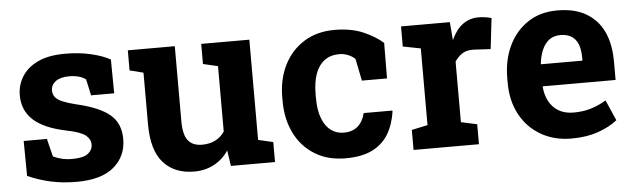

<svg xmlns="http://www.w3.org/2000/svg" viewBox="-41 -673 2696 817"><g transform="rotate(-5 1307.5 -264.0)"><path d="M257.3 10.3Q198.2 10.3 147.2 -1Q96.2 -12.2 49.3 -33.2L47.9 -182.6H147L166 -106.4Q182.6 -98.1 202.4 -93.3Q222.2 -88.4 247.6 -88.4Q295.4 -88.4 314.9 -104Q334.5 -119.6 334.5 -143.1Q334.5 -165.5 314 -182.1Q292.5 -199.2 231 -211.4Q137.2 -231 92.8 -272Q48.3 -313 48.3 -377Q48.3 -421.4 70.8 -457Q92.8 -493.2 138.4 -515.1Q184.1 -537.1 255.4 -537.1Q314.9 -537.1 364.5 -525.6Q414.1 -514.2 447.8 -495.6L449.2 -351.1H350.6L335.4 -420.4Q309.6 -439.9 264.2 -439.9Q226.6 -439.9 206.5 -424.8Q186.5 -409.7 186.5 -385.7Q186.5 -372.1 193.8 -360.4Q201.7 -347.2 225.8 -336.9Q250 -326.7 282.7 -318.8Q380.9 -296.4 425.8 -259Q470.7 -221.7 470.7 -154.3Q470.7 -80.6 417.2 -35.2Q363.8 10.3 257.3 10.3Z M759.8 10.3Q676.3 10.3 628.7 -42.7Q581.1 -95.7 581.1 -207.5V-427.7L522.9 -442.4V-528.3H723.6V-206.5Q723.6 -149.9 743.4 -125.2Q763.2 -100.6 803.2 -100.6Q866.7 -100.6 899.4 -148.4V-427.7L836.4 -442.4V-528.3H1042V-100.1L1105.5 -85.4V0H917L907.2 -66.9Q882.3 -29.8 844.7 -9.8Q807.1 10.3 759.8 10.3Z M1406.7 10.3Q1330.1 10.3 1275.4 -23.9Q1219.7 -58.1 1189.9 -118.4Q1160.2 -178.7 1160.2 -256.3V-271Q1160.2 -348.6 1190.4 -409.2Q1220.7 -469.2 1275.9 -503.7Q1331.1 -538.1 1405.8 -538.1Q1477.1 -538.1 1528.6 -515.9Q1580.1 -493.7 1612.3 -464.4L1611.3 -313H1503.9L1484.9 -407.2Q1473.1 -418.9 1455.1 -426.3Q1437 -433.6 1418.5 -433.6Q1379.4 -433.6 1354 -414.1Q1302.7 -375.5 1302.7 -271V-256.3Q1302.7 -202.6 1316.9 -167.5Q1331.1 -132.3 1354.7 -115.7Q1378.4 -99.1 1407.7 -99.1Q1445.3 -99.1 1468 -118.9Q1490.7 -138.7 1499.5 -174.8H1621.1L1622.6 -171.9Q1614.7 -116.7 1589.8 -74.7Q1564.9 -33.7 1520.3 -11.7Q1475.6 10.3 1406.7 10.3Z M1908.2 -100.1 1976.6 -85.4V0H1697.3V-85.4L1765.6 -100.1V-427.7L1689.9 -442.4V-528.3H1898.4L1903.8 -462.9L1904.8 -451.2Q1944.3 -538.1 2022 -538.1Q2034.7 -538.1 2049.8 -535.9Q2064.9 -533.7 2076.7 -530.3L2061.5 -398.9L1990.7 -402.8H1983.9Q1959 -402.8 1941.9 -392.6Q1922.9 -380.9 1908.2 -358.9Z M2372.1 10.3Q2296.4 10.3 2239.7 -23.4Q2183.1 -56.6 2152.1 -115.2Q2121.1 -173.8 2121.1 -249V-268.6Q2121.1 -347.2 2150.4 -408Q2179.7 -468.8 2233.4 -503.9Q2285.2 -538.1 2357.4 -538.1H2359.4Q2431.2 -538.1 2480 -509.8Q2579.6 -452.1 2579.6 -299.3V-221.7H2269L2268.1 -218.8Q2271 -184.6 2285.6 -157.2Q2299.8 -130.4 2326.2 -114.7Q2352.5 -99.1 2390.1 -99.1Q2429.2 -99.1 2463.1 -109.1Q2497.1 -119.1 2529.3 -138.7L2567.9 -50.8Q2535.2 -24.4 2485.6 -7.1Q2436 10.3 2372.1 10.3ZM2268.6 -318.4 2270 -315.9H2446.3V-328.6Q2446.3 -360.4 2438 -384.3Q2419.4 -432.6 2361.8 -432.6Q2334 -432.6 2314 -418Q2294.4 -402.8 2283.4 -377Q2272.5 -351.1 2268.6 -318.4Z"/></g></svg>

Font: Battambang
Style: Bold
Weight: 700
Designer: Danh Hong
Version: Version 8.002; ttfautohint (v1.8.3)